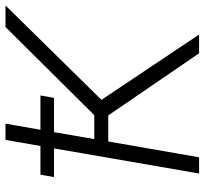

<svg xmlns="http://www.w3.org/2000/svg" viewBox="-43 -708 751 705"><g transform="rotate(-90 332.5 -355.5)"><path d="M325.7 -532.7H199.7L174.3 -384.8H262.2L585.9 -710.9H665L318.4 -358.4L558.1 0H489.3L261.2 -333.5H165.5L107.4 0H47.9L140.1 -532.7H34.7L43.5 -582.5H148.9L171.4 -710.9H231L208.5 -582.5H334.5Z"/></g></svg>

Font: Roboto Light
Style: Italic
Weight: 300
Italic angle: -12°
Designer: Google
Version: Version 2.134; 2016; ttfautohint (v1.6)